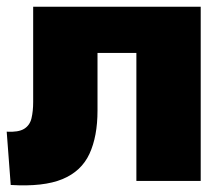

<svg xmlns="http://www.w3.org/2000/svg" viewBox="-20 -540 665 573"><path d="M12 12 0 -147Q35 -145 52 -155.5Q69 -166 74 -187Q79 -208 79 -236V-520H579V0H387V-382H271V-210Q271 -133 247 -81Q223 -29 166.5 -5.5Q110 18 12 12Z"/></svg>

Font: Murecho Black
Style: Regular
Weight: 900
Designer: Neil Summerour
Foundry: Positype
Version: Version 1.010; ttfautohint (v1.8.3)